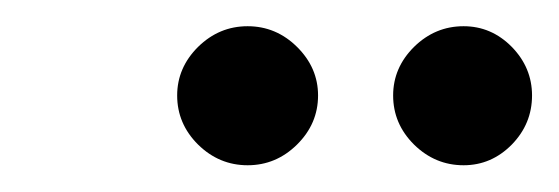

<svg xmlns="http://www.w3.org/2000/svg" viewBox="-20 -637 422 145"><path d="M113.8 -564.9Q113.8 -585.9 129.6 -601.6Q145.5 -617.2 167 -617.2Q188.5 -617.2 204.3 -601.6Q220.2 -585.9 220.2 -564.9Q220.2 -543.5 204.3 -527.8Q188.5 -512.2 167 -512.2Q145.5 -512.2 129.6 -527.8Q113.8 -543.5 113.8 -564.9ZM330.1 -512.2Q308.6 -512.2 292.7 -527.8Q276.9 -543.5 276.9 -564.9Q276.9 -585.9 292.7 -601.6Q308.6 -617.2 330.1 -617.2Q351.1 -617.2 366.5 -601.6Q381.8 -585.9 381.8 -564.9Q381.8 -543.5 366.5 -527.8Q351.1 -512.2 330.1 -512.2Z"/></svg>

Font: Junicode SmCond
Style: Italic
Weight: 400
Width: 4
Italic angle: -11°
Designer: Peter S. Baker
Version: Version 2.206